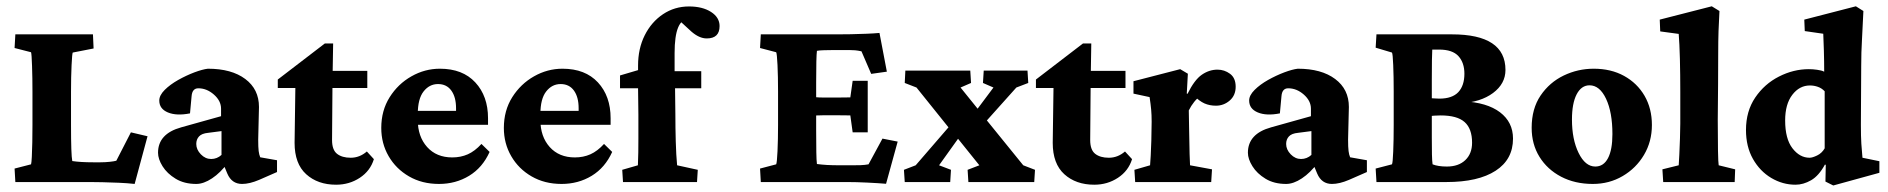

<svg xmlns="http://www.w3.org/2000/svg" viewBox="-20 -567 5879 598"><path d="M399.4 5.9Q377.4 3.4 350.1 2.2Q322.8 1 298.6 0.5Q274.4 0 260.7 0H27.8L25.4 -42L76.7 -55.2Q78.1 -59.6 79.1 -78.4Q80.1 -97.2 80.6 -124Q81.1 -150.9 81.1 -177.7V-281.7Q81.1 -324.2 79.8 -361.6Q78.6 -398.9 76.7 -404.3L25.4 -417.5L27.8 -460H269.5L271.5 -416L206.5 -403.3Q204.6 -399.4 202.9 -363.5Q201.2 -327.6 201.2 -281.7V-177.7Q201.2 -84.5 205.1 -65.4Q230.5 -61.5 270 -61.5H293Q307.6 -61.5 321.5 -63Q335.4 -64.5 342.3 -66.4L387.7 -154.8L439.5 -142.6Z M591.3 5.9Q553.7 5.9 527.1 -10.3Q500.5 -26.4 486.3 -49.1Q472.2 -71.8 472.2 -91.3Q472.2 -150.4 544.4 -170.4L668.5 -205.1V-228.5Q668.5 -252.9 646.2 -272.5Q624 -292 597.7 -292Q578.6 -292 576.7 -267.1L571.8 -213.9Q529.8 -205.6 502.9 -216.8Q476.1 -228 476.1 -253.9Q476.1 -270 492.9 -286.9Q509.8 -303.7 534.9 -317.9Q560.1 -332 585.4 -341.6Q610.8 -351.1 627.4 -353Q701.2 -353 743.9 -321Q786.6 -289.1 786.6 -233.9L784.2 -132.3Q784.2 -108.4 785.6 -96.7Q787.1 -85 790.5 -77.1L842.8 -67.9V-31.2L787.1 -6.8Q757.3 5.9 733.9 5.9Q701.7 5.9 688 -26.4L672.4 -64L689.9 -60.1Q666.5 -28.8 640.4 -11.5Q614.3 5.9 591.3 5.9ZM637.7 -71.8Q655.8 -71.8 669.9 -84.5V-158.7L628.4 -153.3Q608.4 -151.4 599.9 -142.1Q591.3 -132.8 591.3 -118.7Q591.3 -101.1 605.5 -86.4Q619.6 -71.8 637.7 -71.8Z M1144.5 -71.3Q1133.3 -34.7 1100.6 -13.2Q1067.9 8.3 1026.9 8.3Q969.7 8.3 933.6 -24.4Q897.5 -57.1 897.5 -122.1L899.9 -293H845.2V-319.3L991.7 -431.6H1017.6L1015.6 -314L1014.2 -130.9Q1014.2 -100.1 1029.8 -87.9Q1045.4 -75.7 1072.3 -75.7Q1100.1 -75.7 1122.6 -95.2ZM977.5 -293V-346.2H1124V-293Z M1347.2 5.9Q1294.4 5.9 1253.9 -17.6Q1213.4 -41 1190.4 -80.6Q1167.5 -120.1 1167.5 -168.5Q1167.5 -222.7 1193.6 -264.2Q1219.7 -305.7 1261.5 -329.3Q1303.2 -353 1350.1 -353Q1420.9 -353 1460.4 -310.3Q1500 -267.6 1500 -198.7V-178.2H1271V-221.7H1414.6L1400.4 -199.7V-230Q1400.4 -264.6 1385.7 -284.9Q1371.1 -305.2 1344.2 -305.2Q1317.4 -305.2 1299.3 -282.2Q1281.2 -259.3 1281.2 -211.4V-193.4Q1281.2 -141.6 1310.3 -109.1Q1339.4 -76.7 1388.7 -76.7Q1415 -76.7 1437 -86.4Q1459 -96.2 1479.5 -118.7L1504.9 -93.8Q1482.9 -44.9 1441.2 -19.5Q1399.4 5.9 1347.2 5.9Z M1729 5.9Q1676.3 5.9 1635.7 -17.6Q1595.2 -41 1572.3 -80.6Q1549.3 -120.1 1549.3 -168.5Q1549.3 -222.7 1575.4 -264.2Q1601.6 -305.7 1643.3 -329.3Q1685.1 -353 1731.9 -353Q1802.7 -353 1842.3 -310.3Q1881.8 -267.6 1881.8 -198.7V-178.2H1652.8V-221.7H1796.4L1782.2 -199.7V-230Q1782.2 -264.6 1767.6 -284.9Q1752.9 -305.2 1726.1 -305.2Q1699.2 -305.2 1681.2 -282.2Q1663.1 -259.3 1663.1 -211.4V-193.4Q1663.1 -141.6 1692.1 -109.1Q1721.2 -76.7 1770.5 -76.7Q1796.9 -76.7 1818.8 -86.4Q1840.8 -96.2 1861.3 -118.7L1886.7 -93.8Q1864.7 -44.9 1823 -19.5Q1781.2 5.9 1729 5.9Z M2150.9 0H1920.4L1918 -38.1L1966.8 -52.2Q1967.8 -75.7 1968 -92.5Q1968.3 -109.4 1968.3 -135Q1968.3 -160.6 1968.3 -210.4L1967.3 -292V-362.8Q1967.3 -415.5 1988 -457Q2008.8 -498.5 2044.9 -522.7Q2081.1 -546.9 2126 -546.9Q2168 -546.9 2194.6 -529.8Q2221.2 -512.7 2221.2 -485.8Q2221.2 -447.3 2181.2 -447.3Q2157.7 -447.3 2132.8 -469.2L2085 -513.2L2125 -507.8Q2081.1 -507.8 2081.1 -401.9V-345.2L2082.5 -292L2083.5 -210.4Q2083.5 -169.4 2084.7 -126.7Q2085.9 -84 2088.9 -52.2L2153.3 -38.1ZM1911.1 -292V-332L1967.3 -348.6L2009.8 -345.2H2164.1V-292Z M2739.7 5.4Q2716.3 3.4 2681.4 1.7Q2646.5 0 2619.1 0H2349.6L2347.2 -42L2397.5 -55.2Q2399.9 -60.1 2401.6 -95.9Q2403.3 -131.8 2403.3 -177.7V-281.7Q2403.3 -329.1 2401.6 -364.5Q2399.9 -399.9 2397.5 -404.3L2347.2 -417.5L2349.6 -460H2586.9Q2604.5 -460 2629.6 -460.4Q2654.8 -460.9 2679.2 -461.9Q2703.6 -462.9 2719.2 -464.4L2742.2 -343.8L2693.4 -336.9L2663.1 -407.2Q2651.4 -409.7 2643.1 -410.4Q2634.8 -411.1 2625.5 -411.1H2576.2Q2561 -411.1 2546.4 -410.6Q2531.7 -410.2 2524.4 -408.7Q2522 -391.1 2522 -310.1V-160.6Q2522 -117.7 2522.5 -92.5Q2522.9 -67.4 2524.4 -56.2Q2539.1 -54.2 2555.4 -53.2Q2571.8 -52.2 2598.6 -52.2H2629.4Q2650.4 -52.2 2659.4 -52.5Q2668.5 -52.7 2673.3 -53.5Q2678.2 -54.2 2685.1 -55.2L2728.5 -135.3L2775.9 -126ZM2635.7 -154.8 2628.4 -207.5Q2622.6 -207.5 2609.9 -207.8Q2597.2 -208 2581.5 -208H2545.4Q2530.8 -208 2518.8 -207.3Q2506.8 -206.5 2502.9 -206.1V-266.1Q2506.8 -265.6 2518.8 -264.4Q2530.8 -263.2 2545.4 -263.2H2581.5Q2597.2 -263.2 2609.9 -263.4Q2622.6 -263.7 2628.4 -263.7L2635.7 -315.4H2682.6V-154.8Z M3201.2 0H2996.1L2993.7 -38.1L3030.3 -52.2L2963.9 -134.8L2934.1 -170.4L2834.5 -294.4L2797.9 -308.6L2799.8 -347.2H3002L3004.4 -308.6L2971.7 -294.4L3024.9 -228.5L3053.7 -191.9L3167 -52.2L3203.6 -38.1ZM3074.2 -294.4 3041.5 -308.6 3043.9 -347.2H3180.2L3182.6 -308.6L3145.5 -294.4L3053.7 -191.9L2963.9 -134.8L2904.8 -52.2L2941.9 -38.1L2939.5 0H2797.9L2795.4 -38.1L2832 -52.2L2934.1 -170.4L3024.9 -228.5Z M3505.9 -71.3Q3494.6 -34.7 3461.9 -13.2Q3429.2 8.3 3388.2 8.3Q3331.1 8.3 3294.9 -24.4Q3258.8 -57.1 3258.8 -122.1L3261.2 -293H3206.5V-319.3L3353 -431.6H3378.9L3377 -314L3375.5 -130.9Q3375.5 -100.1 3391.1 -87.9Q3406.7 -75.7 3433.6 -75.7Q3461.4 -75.7 3483.9 -95.2ZM3338.9 -293V-346.2H3485.4V-293Z M3515.6 0 3513.2 -38.1 3562 -52.2Q3562.5 -57.6 3564 -82Q3565.4 -106.4 3565.9 -128.9L3566.9 -188Q3566.9 -209.5 3565.4 -225.6Q3564 -241.7 3560.5 -264.6L3510.3 -275.4V-314L3655.8 -351.6L3679.7 -337.4L3676.3 -275.4L3678.7 -274.9Q3700.2 -318.4 3723.1 -334.2Q3746.1 -350.1 3772 -350.1Q3793.5 -350.1 3811 -337.2Q3828.6 -324.2 3828.6 -296.9Q3828.6 -270 3810.1 -253.9Q3791.5 -237.8 3767.1 -237.8Q3747.6 -237.8 3731.4 -244.9Q3715.3 -252 3695.8 -271.5L3721.7 -270Q3709.5 -262.2 3699.5 -249.8Q3689.5 -237.3 3682.6 -223.1L3683.6 -164.6Q3684.1 -117.2 3685.1 -87.6Q3686 -58.1 3686.5 -52.2L3754.9 -39.6L3752.4 0Z M3985.8 5.9Q3948.2 5.9 3921.6 -10.3Q3895 -26.4 3880.9 -49.1Q3866.7 -71.8 3866.7 -91.3Q3866.7 -150.4 3939 -170.4L4063 -205.1V-228.5Q4063 -252.9 4040.8 -272.5Q4018.6 -292 3992.2 -292Q3973.1 -292 3971.2 -267.1L3966.3 -213.9Q3924.3 -205.6 3897.5 -216.8Q3870.6 -228 3870.6 -253.9Q3870.6 -270 3887.5 -286.9Q3904.3 -303.7 3929.4 -317.9Q3954.6 -332 3980 -341.6Q4005.4 -351.1 4022 -353Q4095.7 -353 4138.4 -321Q4181.2 -289.1 4181.2 -233.9L4178.7 -132.3Q4178.7 -108.4 4180.2 -96.7Q4181.6 -85 4185.1 -77.1L4237.3 -67.9V-31.2L4181.6 -6.8Q4151.9 5.9 4128.4 5.9Q4096.2 5.9 4082.5 -26.4L4066.9 -64L4084.5 -60.1Q4061 -28.8 4034.9 -11.5Q4008.8 5.9 3985.8 5.9ZM4032.2 -71.8Q4050.3 -71.8 4064.5 -84.5V-158.7L4022.9 -153.3Q4002.9 -151.4 3994.4 -142.1Q3985.8 -132.8 3985.8 -118.7Q3985.8 -101.1 4000 -86.4Q4014.2 -71.8 4032.2 -71.8Z M4315.4 -55.2Q4317.9 -59.6 4319.3 -95Q4320.8 -130.4 4320.8 -177.7V-281.7Q4320.8 -329.1 4319.3 -364.3Q4317.9 -399.4 4315.4 -403.3L4264.6 -418.5L4267.1 -460H4502Q4668.9 -460 4668.9 -349.1Q4668.9 -306.2 4630.1 -277.3Q4591.3 -248.5 4527.8 -245.1L4537.1 -251.5Q4611.3 -248 4651.9 -217.3Q4692.4 -186.5 4692.4 -135.3Q4692.4 -70.3 4638.2 -35.2Q4584 0 4484.9 0H4267.1L4264.6 -42ZM4439.5 -138.7Q4439.5 -107.9 4439.9 -86.4Q4440.4 -64.9 4441.9 -55.2Q4459 -48.3 4486.3 -48.3Q4522.9 -48.3 4543.9 -68.4Q4564.9 -88.4 4564.9 -122.6Q4564.9 -166 4541.7 -186.8Q4518.6 -207.5 4466.8 -207.5Q4457 -207.5 4447.8 -206.8Q4438.5 -206.1 4427.7 -205.1V-261.7Q4439.5 -261.2 4447 -260.5Q4454.6 -259.8 4462.9 -259.8Q4502.9 -259.8 4522 -280Q4541 -300.3 4541 -337.4Q4541 -371.6 4522.5 -392.1Q4503.9 -412.6 4461.9 -412.6H4440.9Q4440.4 -405.8 4439.9 -380.4Q4439.5 -355 4439.5 -319.3Z M4940.9 5.9Q4885.3 5.9 4842.3 -16.6Q4799.3 -39.1 4774.9 -78.4Q4750.5 -117.7 4750.5 -168.9Q4750.5 -228.5 4778.3 -269.5Q4806.2 -310.5 4850.3 -331.8Q4894.5 -353 4943.8 -353Q4997.6 -353 5038.3 -330.6Q5079.1 -308.1 5102.1 -268.6Q5125 -229 5125 -177.7Q5125 -126 5100.3 -84.5Q5075.7 -43 5033.9 -18.6Q4992.2 5.9 4940.9 5.9ZM4948.7 -48.3Q4974.6 -48.3 4988.3 -74.5Q5002 -100.6 5002 -149.4Q5002 -217.3 4982.2 -259.3Q4962.4 -301.3 4930.7 -301.3Q4905.3 -301.3 4890.6 -273.2Q4876 -245.1 4876 -194.8Q4876 -132.8 4896.7 -90.6Q4917.5 -48.3 4948.7 -48.3Z M5160.2 0 5157.7 -39.6 5208.5 -52.2Q5209.5 -62 5210.4 -85.2Q5211.4 -108.4 5212.4 -135.3Q5213.4 -162.1 5213.4 -182.1V-281.7Q5213.4 -335 5212.2 -383.3Q5210.9 -431.6 5208.5 -461.4L5150.9 -469.2L5149.4 -505.9L5311.5 -547.4L5335.4 -532.7Q5333.5 -500.5 5332.5 -470Q5331.5 -439.5 5331.5 -400.6Q5331.5 -361.8 5331.1 -304.7L5330.1 -193.4Q5330.1 -135.7 5330.8 -98.1Q5331.5 -60.5 5333 -52.2L5384.3 -39.6L5382.8 0Z M5689.9 10.7 5665.5 -1.5 5666.5 -53.2 5664.1 -54.7Q5645 -19.5 5620.8 -5.6Q5596.7 8.3 5572.3 8.3Q5532.2 8.3 5496.8 -12.7Q5461.4 -33.7 5439.7 -72Q5418 -110.4 5418 -162.1Q5418 -220.7 5446.8 -263.2Q5475.6 -305.7 5520.8 -328.6Q5565.9 -351.6 5613.8 -351.6Q5626.5 -351.6 5640.1 -349.6Q5653.8 -347.7 5661.6 -343.8Q5661.6 -376 5660.6 -409.9Q5659.7 -443.8 5658.7 -461.9L5601.1 -470.2L5599.6 -505.9L5760.3 -547.4L5783.7 -532.7Q5781.7 -483.9 5779.3 -444.1Q5776.9 -404.3 5776.9 -360.8L5775.9 -178.2Q5775.9 -141.1 5777.3 -119.4Q5778.8 -97.7 5780.8 -75.7L5833.5 -64.9V-28.8ZM5616.2 -75.7Q5625 -75.7 5639.6 -82.8Q5654.3 -89.8 5663.1 -105V-282.7Q5653.8 -292.5 5641.8 -296.6Q5629.9 -300.8 5617.2 -300.8Q5584.5 -300.8 5562.3 -271.7Q5540 -242.7 5540 -191.9Q5540 -134.8 5562.7 -105.2Q5585.4 -75.7 5616.2 -75.7Z"/></svg>

Font: Lateef ExtraBold
Style: Regular
Weight: 800
Designer: SIL International
Foundry: SIL International
Version: Version 4.200